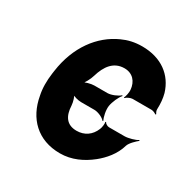

<svg xmlns="http://www.w3.org/2000/svg" viewBox="-130 -657 773 786"><g transform="rotate(30 256.5 -264.0)"><path d="M222 -215H285C302 -215 329 -203 336 -192L339 -195C332 -206 325 -238 328 -258C331 -278 345 -310 356 -321L354 -324C343 -313 314 -301 297 -301H235C220 -301 193 -294 182 -286L185 -282C195 -291 209 -317 214 -335C229 -386 256 -424 307 -424C345 -424 369 -398 372 -359C373 -349 369 -326 364 -320L367 -318C372 -324 388 -332 398 -332H487C495 -332 506 -327 510 -323L513 -326C510 -330 505 -339 506 -347C507 -372 505 -396 499 -418C477 -491 416 -538 325 -538C290 -538 260 -531 232 -518C145 -479 80 -392 63 -271L61 -257C56 -220 56 -185 63 -153C80 -57 145 10 251 10C306 10 354 -13 394 -45C425 -70 457 -106 470 -152C475 -168 498 -189 508 -197L506 -200C495 -192 463 -183 446 -183H372C364 -183 353 -190 351 -196L348 -194C351 -188 348 -168 344 -159C330 -124 301 -104 264 -104C216 -104 197 -136 195 -183C194 -200 186 -225 179 -232L176 -229C184 -221 207 -215 222 -215Z"/></g></svg>

Font: Asimov
Style: EdgeNarIt
Weight: 500
Designer: Google
Version: Version 2.000980: 2014